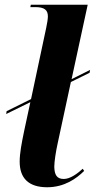

<svg xmlns="http://www.w3.org/2000/svg" viewBox="-20 -780 400 810"><path d="M179 10C252 10 303 -27 335 -59L329 -68C306 -47 276 -25 249 -25C220 -25 210 -42 209 -76C209 -99 216 -142 223 -174L279 -434L358 -473L360 -485L282 -446L350 -760H110L108 -750H129C167 -750 182 -738 182 -711C182 -701 179 -681 175 -663L111 -362L8 -311L6 -299L108 -349L82 -228C71 -175 63 -133 63 -98C63 -29 100 10 179 10Z"/></svg>

Font: Noto Serif Display
Style: Bold Italic
Weight: 700
Italic angle: -12°
Designer: Monotype Design Team
Foundry: Monotype Imaging Inc.
Version: Version 2.009